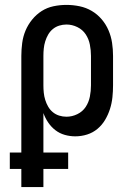

<svg xmlns="http://www.w3.org/2000/svg" viewBox="-20 -548 540 783"><path d="M67 215V141H20V74H67V-320Q67 -346 70.5 -372.5Q74 -399 84 -423Q94 -447 111 -468Q128 -489 150 -503Q172 -517 198 -522.5Q224 -528 251 -528Q278 -528 304.5 -522.5Q331 -517 354 -503.5Q377 -490 394.5 -469.5Q412 -449 422.5 -424.5Q433 -400 437 -373.5Q441 -347 441 -320V-200Q441 -176 438.5 -151.5Q436 -127 428.5 -103.5Q421 -80 408.5 -59Q396 -38 377.5 -22.5Q359 -7 335.5 0.5Q312 8 287 8Q265 8 244 2Q223 -4 206 -17Q189 -30 176.5 -48.5Q164 -67 157 -87V74H258V141H157V215ZM251 -72Q274 -72 295.5 -82.5Q317 -93 329.5 -112Q342 -131 346.5 -154Q351 -177 351 -200V-320Q351 -343 346.5 -366Q342 -389 329.5 -408Q317 -427 295.5 -437.5Q274 -448 251 -448Q236 -448 221.5 -443.5Q207 -439 195.5 -429.5Q184 -420 176.5 -407Q169 -394 164.5 -379.5Q160 -365 158.5 -350Q157 -335 157 -320V-200Q157 -185 158.5 -170Q160 -155 164.5 -140.5Q169 -126 176.5 -113Q184 -100 195.5 -90.5Q207 -81 221.5 -76.5Q236 -72 251 -72Z"/></svg>

Font: Iosevka Curly Slab Medium
Style: Regular
Weight: 500
Monospace: yes
Designer: Belleve Invis
Foundry: Belleve Invis
Version: Version 22.1.2; ttfautohint (v1.8.4)